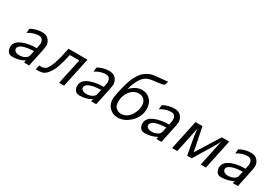

<svg xmlns="http://www.w3.org/2000/svg" viewBox="32 -1604 3554 2498"><g transform="rotate(30 1808.5 -355.5)"><path d="M64.9 -85Q64.9 -169.9 169.9 -210.9Q254.9 -245.1 374 -245.1Q387.2 -309.1 387.2 -323.2Q387.2 -352.1 371.6 -376.5Q356 -400.9 318.8 -400.9Q305.7 -400.9 293.9 -399.9Q282.2 -398.9 270.5 -396.5Q258.8 -394 250 -392.1Q241.2 -390.1 230.2 -385.5Q219.2 -380.9 213.1 -378.9Q207 -377 196 -371.6Q185.1 -366.2 182.6 -364.5Q180.2 -362.8 169.2 -356.4Q158.2 -350.1 157.2 -350.1L165 -417Q249 -460.9 331.1 -460.9Q398.9 -460.9 432.4 -421.4Q465.8 -381.8 465.8 -330.1Q465.8 -321.3 458 -274.9L399.9 0H324.2L331.1 -35.2Q251 10.7 153.8 11.2Q106 11.2 85.4 -18.3Q64.9 -47.9 64.9 -85ZM140.1 -104Q140.1 -82 161.6 -66.4Q183.1 -50.8 219.2 -50.8Q264.2 -50.8 298.6 -67.9Q333 -85 344.2 -112.8Q348.1 -124 361.8 -192.9Q263.7 -190.9 201.2 -168Q140.1 -145 140.1 -104Z M499 0 513.2 -64.9H544.9Q585.9 -64.9 614 -90.6Q642.1 -116.2 672.6 -200.7Q703.1 -285.2 734.9 -444.8H1020L924.8 0H850.1L932.1 -382.8H790Q777.8 -328.6 772.5 -305.9Q767.1 -283.2 749.5 -225.1Q731.9 -167 716.1 -134.5Q700.2 -102.1 672.6 -65.9Q645 -29.8 613.8 -15.1Q584 0 534.2 0Z M1072.8 -85Q1072.8 -169.9 1177.7 -210.9Q1262.7 -245.1 1381.8 -245.1Q1395 -309.1 1395 -323.2Q1395 -352.1 1379.4 -376.5Q1363.8 -400.9 1326.7 -400.9Q1313.5 -400.9 1301.8 -399.9Q1290 -398.9 1278.3 -396.5Q1266.6 -394 1257.8 -392.1Q1249 -390.1 1238 -385.5Q1227.1 -380.9 1220.9 -378.9Q1214.8 -377 1203.9 -371.6Q1192.9 -366.2 1190.4 -364.5Q1188 -362.8 1177 -356.4Q1166 -350.1 1165 -350.1L1172.9 -417Q1256.8 -460.9 1338.9 -460.9Q1406.7 -460.9 1440.2 -421.4Q1473.6 -381.8 1473.6 -330.1Q1473.6 -321.3 1465.8 -274.9L1407.7 0H1332L1338.9 -35.2Q1258.8 10.7 1161.6 11.2Q1113.8 11.2 1093.3 -18.3Q1072.8 -47.9 1072.8 -85ZM1147.9 -104Q1147.9 -82 1169.4 -66.4Q1190.9 -50.8 1227.1 -50.8Q1272 -50.8 1306.4 -67.9Q1340.8 -85 1352.1 -112.8Q1356 -124 1369.6 -192.9Q1271.5 -190.9 1209 -168Q1147.9 -145 1147.9 -104Z M1558.6 -169.9Q1558.6 -188 1573.7 -266.1Q1585 -314.9 1591.8 -345Q1598.6 -375 1612.8 -422.6Q1627 -470.2 1640.4 -500.5Q1653.8 -530.8 1675.8 -567.9Q1697.8 -605 1722.7 -628.4Q1747.6 -651.9 1782.2 -671.4Q1816.9 -690.9 1856.9 -699.2Q1877 -703.1 2070.8 -722.2Q2069.8 -719.2 2068.8 -712.9Q2061 -672.9 2048.8 -664.1Q2034.7 -652.8 1954.6 -644H1953.6L1952.6 -643.1H1951.7H1950.7H1949.7H1948.7H1947.8H1946.8H1945.8V-642.1H1944.8H1942.9Q1915 -639.2 1898.9 -637.2Q1833 -629.4 1799.8 -609.9Q1730 -569.8 1686 -453.1L1674.8 -419.9L1661.6 -375Q1745.6 -460.9 1835 -460.9Q1912.1 -460.9 1960.4 -408Q2008.8 -355 2008.8 -274.9Q2008.8 -159.7 1922.9 -74.2Q1836.9 11.2 1734.9 11.2Q1656.7 11.2 1607.7 -40.3Q1558.6 -91.8 1558.6 -169.9ZM1638.7 -175.8Q1638.7 -109.9 1672.1 -81.5Q1705.6 -53.2 1747.6 -53.2Q1827.6 -53.2 1880.1 -125Q1932.6 -196.8 1932.6 -279.8Q1932.6 -335 1902.1 -366.9Q1871.6 -398.9 1821.8 -398.9Q1743.7 -398.9 1691.2 -330.8Q1638.7 -262.7 1638.7 -175.8Z M2052.7 -85Q2052.7 -169.9 2157.7 -210.9Q2242.7 -245.1 2361.8 -245.1Q2375 -309.1 2375 -323.2Q2375 -352.1 2359.4 -376.5Q2343.8 -400.9 2306.6 -400.9Q2293.5 -400.9 2281.7 -399.9Q2270 -398.9 2258.3 -396.5Q2246.6 -394 2237.8 -392.1Q2229 -390.1 2218 -385.5Q2207 -380.9 2200.9 -378.9Q2194.8 -377 2183.8 -371.6Q2172.9 -366.2 2170.4 -364.5Q2168 -362.8 2157 -356.4Q2146 -350.1 2145 -350.1L2152.8 -417Q2236.8 -460.9 2318.8 -460.9Q2386.7 -460.9 2420.2 -421.4Q2453.6 -381.8 2453.6 -330.1Q2453.6 -321.3 2445.8 -274.9L2387.7 0H2312L2318.8 -35.2Q2238.8 10.7 2141.6 11.2Q2093.8 11.2 2073.2 -18.3Q2052.7 -47.9 2052.7 -85ZM2127.9 -104Q2127.9 -82 2149.4 -66.4Q2170.9 -50.8 2207 -50.8Q2252 -50.8 2286.4 -67.9Q2320.8 -85 2332 -112.8Q2335.9 -124 2349.6 -192.9Q2251.5 -190.9 2189 -168Q2127.9 -145 2127.9 -104Z M2547.9 0 2642.6 -444.8H2747.6V-443.8L2818.8 -91.8L3038.6 -444.8H3149.9L3055.7 0H2977.5L3060.5 -394Q3046.4 -352.1 2835 -11.2H2767.6Q2710.4 -303.2 2709 -370.1V-392.1L2626 0Z M3201.7 -85Q3201.7 -169.9 3306.6 -210.9Q3391.6 -245.1 3510.7 -245.1Q3523.9 -309.1 3523.9 -323.2Q3523.9 -352.1 3508.3 -376.5Q3492.7 -400.9 3455.6 -400.9Q3442.4 -400.9 3430.7 -399.9Q3418.9 -398.9 3407.2 -396.5Q3395.5 -394 3386.7 -392.1Q3377.9 -390.1 3366.9 -385.5Q3356 -380.9 3349.9 -378.9Q3343.8 -377 3332.8 -371.6Q3321.8 -366.2 3319.3 -364.5Q3316.9 -362.8 3305.9 -356.4Q3294.9 -350.1 3293.9 -350.1L3301.8 -417Q3385.7 -460.9 3467.8 -460.9Q3535.6 -460.9 3569.1 -421.4Q3602.5 -381.8 3602.5 -330.1Q3602.5 -321.3 3594.7 -274.9L3536.6 0H3460.9L3467.8 -35.2Q3387.7 10.7 3290.5 11.2Q3242.7 11.2 3222.2 -18.3Q3201.7 -47.9 3201.7 -85ZM3276.9 -104Q3276.9 -82 3298.3 -66.4Q3319.8 -50.8 3356 -50.8Q3400.9 -50.8 3435.3 -67.9Q3469.7 -85 3481 -112.8Q3484.9 -124 3498.5 -192.9Q3400.4 -190.9 3337.9 -168Q3276.9 -145 3276.9 -104Z"/></g></svg>

Font: CMU Sans Serif
Style: Oblique
Weight: 500
Italic angle: -12°
Version: Version 0.7.0